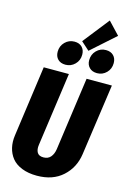

<svg xmlns="http://www.w3.org/2000/svg" viewBox="-161 -1190 881 1285"><g transform="rotate(15 279.5 -547.0)"><path d="M433.1 -1111.8 513.2 -1026.9 347.2 -878.9 290 -930.2ZM222.2 -749Q188.5 -749 169.2 -768.3Q149.9 -787.6 149.9 -819.8Q149.9 -859.9 177 -887Q204.1 -914.1 242.2 -914.1Q275.9 -914.1 294.9 -894.5Q314 -875 314 -842.8Q314 -802.7 287.1 -775.9Q260.3 -749 222.2 -749ZM440.9 -749Q407.2 -749 387.7 -768.6Q368.2 -788.1 368.2 -819.8Q368.2 -859.9 395 -887Q421.9 -914.1 460 -914.1Q493.7 -914.1 512.9 -894.5Q532.2 -875 532.2 -842.8Q532.2 -802.7 505.6 -775.9Q479 -749 440.9 -749ZM559.1 -694.8 488.8 -200.2Q475.1 -105 407.2 -43.5Q339.4 18.1 229 18.1Q169.4 18.1 124.8 0.2Q80.1 -17.6 55.4 -48.6Q30.8 -79.6 21.5 -119.6Q12.2 -159.7 19 -206.1L86.9 -694.8H261.2L189.9 -185.1Q185.1 -151.9 197 -131.8Q209 -111.8 240.2 -111.8Q272.5 -111.8 290.3 -133.1Q308.1 -154.3 313 -188L383.8 -694.8Z"/></g></svg>

Font: Fira Sans Compressed ExtraBold
Style: Italic
Weight: 800
Width: 3
Italic angle: -8°
Designer: Carrois Corporate & Edenspiekermann AG
Foundry: Carrois Corporate GbR & Edenspiekermann AG
Version: Version 4.203;PS 004.203;hotconv 1.0.88;makeotf.lib2.5.64775